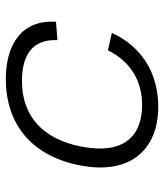

<svg xmlns="http://www.w3.org/2000/svg" viewBox="28 -580 564 660"><g transform="rotate(-90 310.0 -250.0)"><path d="M527 -147.5 467 -161C426.5 -79.5 358 -43.5 279 -43.5C168.5 -43.5 108.5 -111 136 -252C161.5 -384 240 -456.5 361.5 -456.5C445.5 -456.5 506 -425 502 -334.5L565 -339.5C573 -457 487.5 -512 368.5 -512C214.5 -512 104 -424.5 71.5 -257C37.5 -82.5 127.5 12 273 12C392 12 481.5 -48 527 -147.5Z"/></g></svg>

Font: Monaspace Neon ExtraLight
Style: Italic
Weight: 200
Italic angle: -11°
Designer: Riley Cran & the Lettermatic Team
Foundry: Lettermatic
Version: Version 1.200 (Monaspace Neon)